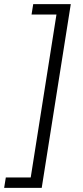

<svg xmlns="http://www.w3.org/2000/svg" viewBox="-81 -725 399 925"><path d="M-61 180 -53 130H67L191 -655H71L79 -705H260L120 180Z"/></svg>

Font: Nunito Sans 12pt Light
Style: Italic
Weight: 300
Italic angle: -9°
Designer: Vernon Adams
Foundry: Vernon Adams
Version: Version 3.101;gftools[0.9.27]